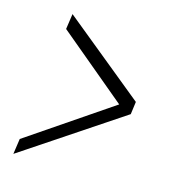

<svg xmlns="http://www.w3.org/2000/svg" viewBox="-84 -587 599 659"><g transform="rotate(15 215.5 -258.0)"><path d="M22 0 30 -55 329 -258 86 -461 94 -516 382 -281 376 -236Z"/></g></svg>

Font: Mohave Light
Style: Italic
Weight: 300
Italic angle: -8°
Designer: Gumpita Rahayu
Foundry: Tokotype
Version: Version 2.003